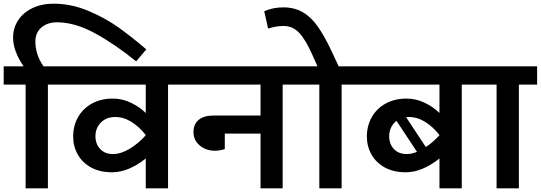

<svg xmlns="http://www.w3.org/2000/svg" viewBox="-40 -1022 2935 1042"><path d="M152 -796Q152 -726 196 -662H319V-563H220V0H99V-563H-20V-662H88Q31 -746 31 -817Q31 -870 58.5 -912Q86 -954 136 -978Q186 -1002 251 -1002Q347 -1002 439.5 -963Q532 -924 604 -872.5Q676 -821 754 -754L699 -689Q583 -783 474.5 -842Q366 -901 269 -901Q218 -901 185 -873Q152 -845 152 -796Z M971 -563H872V0H751V-162Q657 -87 568 -87Q502 -87 454.5 -113Q407 -139 382 -183.5Q357 -228 357 -281Q357 -339 383.5 -386Q410 -433 459 -460Q508 -487 572 -487Q624 -487 670.5 -464.5Q717 -442 751 -409V-563H299V-662H971ZM751 -288V-289Q716 -334 673.5 -360.5Q631 -387 585 -387Q537 -387 507.5 -357Q478 -327 478 -283Q478 -241 503.5 -213.5Q529 -186 573 -186Q616 -186 663.5 -214.5Q711 -243 751 -288Z M1594 -563H1494V0H1374V-297H1180V-213Q1153 -204 1127 -204Q1077 -204 1043.5 -233Q1010 -262 1010 -304Q1010 -348 1038 -371.5Q1066 -395 1120 -395H1374V-563H951V-662H1594Z M1913 -563H1814V0H1693V-563H1574V-662H1683L1655 -725Q1619 -806 1584 -843.5Q1549 -881 1499 -881Q1457 -881 1415 -867L1394 -961Q1441 -982 1498 -982Q1557 -982 1602 -956.5Q1647 -931 1684 -879Q1721 -827 1761 -741L1798 -662H1913Z M2565 -563H2466V0H2345V-162Q2251 -87 2162 -87Q2096 -87 2048.5 -113Q2001 -139 1976 -183.5Q1951 -228 1951 -281Q1951 -339 1977.5 -386Q2004 -433 2053 -460Q2102 -487 2166 -487Q2218 -487 2264.5 -464.5Q2311 -442 2345 -409V-563H1893V-662H2565ZM2345 -288V-289Q2310 -334 2267.5 -360.5Q2225 -387 2179 -387Q2169 -387 2164 -386L2271 -224Q2307 -247 2345 -288ZM2167 -186Q2195 -186 2223 -198L2112 -366Q2093 -352 2082.5 -330Q2072 -308 2072 -283Q2072 -241 2097.5 -213.5Q2123 -186 2167 -186Z M2875 -563H2776V0H2655V-563H2536V-662H2875Z"/></svg>

Font: MartelSansBold
Style: Bold
Weight: 700
Designer: Dan Reynolds and Mathieu Réguer
Foundry: Dan Reynolds and Mathieu Réguer
Version: Version 1.002; ttfautohint (v1.1) -l 5 -r 5 -G 72 -x 0 -D la